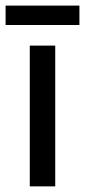

<svg xmlns="http://www.w3.org/2000/svg" viewBox="-36 -662 302 682"><path d="M160.2 0H69.8V-500H160.2ZM246.1 -573.2H-16.1V-642.1H246.1Z"/></svg>

Font: Perun
Style: Regular
Weight: 400
Version: Version 1.0000